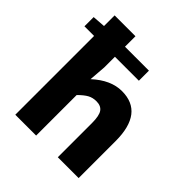

<svg xmlns="http://www.w3.org/2000/svg" viewBox="-195 -830 958 958"><g transform="rotate(45 284.0 -350.5)"><path d="M65 0V-556H-3V-621L65 -626V-701H212V-627H381V-556H212V-481L205 -391Q280 -460 358 -460Q512 -460 512 -260V0H365V-241Q365 -293 350.5 -313.5Q336 -334 304 -334Q278 -334 258 -323Q238 -312 212 -286V0Z"/></g></svg>

Font: Toshiba Sans
Style: Bold
Weight: 700
Designer: Paul D. Hunt
Foundry: Toshiba Corporation
Version: Version 2.020;PS 2.0;hotconv 1.0.86;makeotf.lib2.5.63406